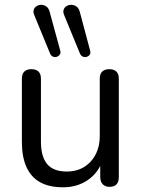

<svg xmlns="http://www.w3.org/2000/svg" viewBox="-20 -787 601 816"><path d="M248 9Q189 9 150.5 -12.5Q112 -34 92.5 -77Q73 -120 73 -184V-452Q73 -473 83.5 -483Q94 -493 113 -493Q133 -493 143.5 -483Q154 -473 154 -452V-185Q154 -121 180.5 -89.5Q207 -58 264 -58Q326 -58 365 -100Q404 -142 404 -210V-452Q404 -473 414.5 -483Q425 -493 445 -493Q464 -493 474.5 -483Q485 -473 485 -452V-35Q485 7 446 7Q427 7 416.5 -4Q406 -15 406 -35V-126L419 -112Q399 -53 353.5 -22Q308 9 248 9ZM320 -559 253 -722Q247 -736 250.5 -746Q254 -756 263.5 -761.5Q273 -767 284.5 -766.5Q296 -766 305.5 -759Q315 -752 319 -737L363 -572Q366 -562 361.5 -555Q357 -548 348.5 -545.5Q340 -543 332 -546.5Q324 -550 320 -559ZM193 -559 126 -722Q120 -736 123.5 -746Q127 -756 136.5 -761.5Q146 -767 157 -766.5Q168 -766 177.5 -759Q187 -752 191 -737L236 -572Q239 -562 234 -555Q229 -548 221 -545.5Q213 -543 205 -546.5Q197 -550 193 -559Z"/></svg>

Font: Nunito ExtraLight
Style: Regular
Weight: 400
Version: Version 3.602